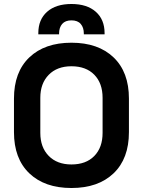

<svg xmlns="http://www.w3.org/2000/svg" viewBox="-20 -928 716 962"><path d="M50 -266V-434Q50 -567 127 -640.5Q204 -714 338 -714Q472 -714 549 -640.5Q626 -567 626 -434V-266Q626 -133 549 -59.5Q472 14 338 14Q204 14 127 -59.5Q50 -133 50 -266ZM338 -104Q411 -104 452.5 -146.5Q494 -189 494 -262V-438Q494 -511 452.5 -553.5Q411 -596 338 -596Q266 -596 224 -553Q182 -510 182 -438V-262Q182 -190 224 -147Q266 -104 338 -104ZM276 -756H172V-762Q172 -830 216 -869Q260 -908 338 -908Q416 -908 460 -869Q504 -830 504 -762V-756H400V-760Q400 -790 384.5 -808Q369 -826 338 -826Q307 -826 291.5 -808Q276 -790 276 -760Z"/></svg>

Font: Rootstock Sans Headline
Style: Bold
Weight: 700
Designer: Florian Karsten
Foundry: Florian Karsten
Version: Version 2.000;FEAKit 1.0